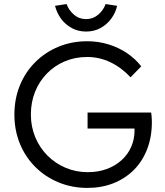

<svg xmlns="http://www.w3.org/2000/svg" viewBox="-20 -909 806 939"><path d="M407.3 10Q331.6 10 266.5 -17Q201.3 -44 152.7 -92.5Q104 -141 77.2 -206.5Q50.4 -272 50.4 -348.7Q50.4 -425.3 77 -490.8Q103.7 -556.3 152.2 -604.8Q200.7 -653.3 265.6 -680.3Q330.6 -707.3 406.3 -707.3Q460.6 -707.3 510.6 -692Q560.6 -676.7 601.6 -648.8Q642.6 -621 670.7 -584.6L618.5 -530.9Q574.2 -578.6 520.1 -604.5Q466.1 -630.3 406.3 -630.3Q347.2 -630.3 297.2 -609.1Q247.1 -588 209.8 -549.9Q172.4 -511.9 151.7 -460.6Q131 -409.4 131 -348.7Q131 -289.6 152.4 -238.2Q173.7 -186.8 211.9 -148.4Q250.1 -110 300.8 -88.5Q351.5 -67 409.3 -67Q459.4 -67 501.3 -82.2Q543.2 -97.4 574.1 -125.2Q605 -152.9 621.5 -190.4Q638 -227.8 638 -271.6V-291.3L650 -280.3H408.3V-358.7H719.3Q720.7 -349.3 721.3 -341.2Q722 -333.1 722.3 -326.1Q722.7 -319.1 722.7 -312.5Q722.7 -238.1 699.3 -178.6Q676 -119 633.7 -77Q591.3 -35 533.8 -12.5Q476.3 10 407.3 10ZM401 -754.7Q362.3 -754.7 331 -771.7Q299.7 -788.7 278.7 -817.3Q257.8 -846 249.1 -880.6L305.6 -889.2Q316.2 -859.2 341.6 -837.3Q366.9 -815.5 401 -815.5Q434.7 -815.5 460.4 -837.3Q486.1 -859.2 496.4 -889.2L552.9 -880.6Q545.2 -846 523.7 -817.3Q502.2 -788.7 471.3 -771.7Q440.3 -754.7 401 -754.7Z"/></svg>

Font: Lexend Medium
Style: Regular
Weight: 500
Designer: Bonnie Shaver-Troup, Thomas Jockin
Foundry: Lexend
Version: Version 1.005